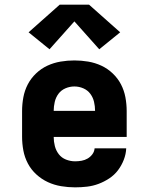

<svg xmlns="http://www.w3.org/2000/svg" viewBox="-20 -798 640 826"><path d="M303 8Q273 8 243 3Q213 -2 186 -14.5Q159 -27 136.5 -47.5Q114 -68 100 -94.5Q86 -121 80.5 -150.5Q75 -180 75 -210V-320Q75 -350 80.5 -379.5Q86 -409 99.5 -435Q113 -461 135 -482Q157 -503 184 -515.5Q211 -528 240.5 -533Q270 -538 300 -538Q330 -538 359.5 -533Q389 -528 416 -515.5Q443 -503 465 -482Q487 -461 500.5 -435Q514 -409 519.5 -379.5Q525 -350 525 -320V-209H211Q211 -189 216 -169.5Q221 -150 233 -134.5Q245 -119 264 -111.5Q283 -104 303 -104Q317 -104 331 -106.5Q345 -109 357 -116Q369 -123 377.5 -134.5Q386 -146 387 -160H523Q522 -135 512.5 -110.5Q503 -86 487.5 -65.5Q472 -45 450 -30.5Q428 -16 404 -7Q380 2 354.5 5Q329 8 303 8ZM211 -321H389Q389 -341 384.5 -360Q380 -379 368.5 -394.5Q357 -410 338.5 -418Q320 -426 300 -426Q280 -426 261.5 -418Q243 -410 231.5 -394.5Q220 -379 215.5 -359.5Q211 -340 211 -321ZM193 -586 103 -659 237 -778H363L497 -659L407 -586L300 -706Z"/></svg>

Font: Iosevka Slab Heavy Extended
Style: Regular
Weight: 900
Width: 7
Monospace: yes
Designer: Belleve Invis
Foundry: Belleve Invis
Version: Version 11.1.0; ttfautohint (v1.8.3)